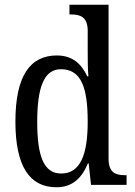

<svg xmlns="http://www.w3.org/2000/svg" viewBox="-20 -780 569 810"><path d="M218 10C286 10 325 -29 351 -91H354L364 0H514V-41H506C467 -41 438 -52 438 -111V-760H273V-719H280C317 -719 350 -710 350 -650V-565C350 -529 350 -490 353 -458H348C324 -510 286 -546 220 -546C107 -546 45 -460 45 -267C45 -75 107 10 218 10ZM238 -48C165 -48 137 -120 137 -266C137 -410 165 -488 237 -488C323 -488 350 -410 350 -267C350 -129 320 -48 238 -48Z"/></svg>

Font: Noto Serif Lao Condensed
Style: Regular
Weight: 400
Width: 3
Designer: Monotype Design Team
Foundry: Monotype Imaging Inc.
Version: Version 2.003